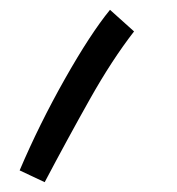

<svg xmlns="http://www.w3.org/2000/svg" viewBox="-20 -179 360 391"><path d="M253 -115 204 -159Q164 -110 112 -18Q60 74 20 168L71 192Q118 103 163 23Q208 -57 253 -115Z"/></svg>

Font: Noto Sans Arabic Condensed
Style: Regular
Weight: 400
Width: 3
Designer: Nadine Chahine
Foundry: Monotype Imaging Inc.
Version: 1.001